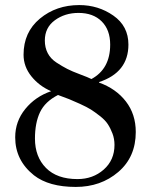

<svg xmlns="http://www.w3.org/2000/svg" viewBox="-20 -726 596 758"><path d="M40 -184Q40 -247 80 -296Q120 -345 182 -366Q135 -386 104 -424.5Q73 -463 73 -510Q73 -599 137.5 -652.5Q202 -706 293 -706Q368 -706 427.5 -664.5Q487 -623 487 -550Q487 -440 371 -402V-400Q438 -376 477 -325.5Q516 -275 516 -205Q516 -106 447 -47Q378 12 279 12Q173 12 114 -34Q40 -93 40 -184ZM432 -154Q432 -178 424 -199Q416 -220 405.5 -236Q395 -252 374.5 -268Q354 -284 339 -293.5Q324 -303 295.5 -316Q267 -329 253 -334.5Q239 -340 209 -351Q158 -325 138 -283Q118 -241 118 -179Q118 -107 161.5 -63Q205 -19 286 -19Q347 -19 389.5 -56.5Q432 -94 432 -154ZM157 -566Q157 -538 168.5 -516Q180 -494 203 -479Q226 -464 245.5 -454Q265 -444 296 -432.5Q327 -421 341 -414Q415 -454 415 -550Q415 -608 381.5 -641.5Q348 -675 290 -675Q236 -675 196.5 -646Q157 -617 157 -566Z"/></svg>

Font: Justus
Style: Roman
Weight: 500
Version: Version 001.001